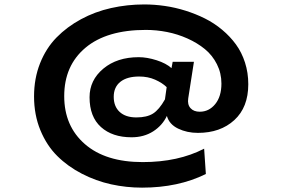

<svg xmlns="http://www.w3.org/2000/svg" viewBox="-20 -655 1284 873"><path d="M626 198.2Q554.2 198.2 485.4 183.1Q416.5 168 352.5 135Q288.6 102.1 240.5 54.4Q192.4 6.8 163.6 -63Q134.8 -132.8 134.8 -216.8Q134.8 -298.3 162.1 -367.2Q189.5 -436 237.1 -484.6Q284.7 -533.2 348.4 -567.6Q412.1 -602.1 485.1 -618.4Q558.1 -634.8 636.2 -634.8Q682.6 -634.8 729.7 -627.9Q776.9 -621.1 823.5 -606.4Q870.1 -591.8 912.1 -570.8Q954.1 -549.8 990.2 -519.5Q1026.4 -489.3 1052.7 -453.1Q1079.1 -417 1094 -370.6Q1108.9 -324.2 1108.9 -272Q1108.9 -167 1045.4 -108.9Q981.9 -50.8 879.9 -50.8Q830.1 -50.8 789.8 -70.3Q749.5 -89.8 738.8 -127.9Q718.3 -84.5 676.3 -57.6Q634.3 -30.8 578.1 -30.8Q490.7 -30.8 439 -77.4Q387.2 -124 387.2 -212.9Q387.2 -290.5 449.7 -342.8Q512.2 -395 610.8 -395Q648.4 -395 691.9 -381.1Q735.4 -367.2 759.8 -345.2L765.1 -374H861.8L835.9 -208Q831.5 -179.7 846.2 -163.3Q860.8 -147 888.2 -147Q930.2 -147 958.5 -181.6Q986.8 -216.3 986.8 -274.9Q986.8 -322.3 966.3 -363Q945.8 -403.8 911.4 -431.9Q877 -460 832.3 -480Q787.6 -500 739.5 -509.5Q691.4 -519 643.1 -519Q465.3 -519 368.7 -438Q272 -356.9 272 -217.8Q272 -81.5 366 0.2Q460 82 628.9 82Q790.5 82 908.2 21L916 136.2Q790.5 198.2 626 198.2ZM600.1 -121.1Q647.9 -121.1 675.8 -138.7Q703.6 -156.2 730 -203.1L737.8 -258.8Q717.8 -278.3 685.3 -292.7Q652.8 -307.1 612.8 -307.1Q557.6 -307.1 527.3 -283Q497.1 -258.8 497.1 -214.8Q497.1 -170.9 524.2 -146Q551.3 -121.1 600.1 -121.1Z"/></svg>

Font: Messapia Bold
Style: Regular
Weight: 400
Designer: Luca Marsano
Foundry: Collletttivo
Version: Version 1.000;FEAKit 1.0